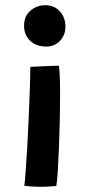

<svg xmlns="http://www.w3.org/2000/svg" viewBox="-20 -715 345 738"><path d="M157.5 -536Q119.5 -536 96 -558.2Q72.5 -580.5 72.5 -616Q72.5 -653.5 97.2 -674.2Q122 -695 154 -695Q188.5 -695 210 -671.5Q231.5 -648 231.5 -612.5Q231.5 -580.5 210.8 -558.2Q190 -536 157.5 -536ZM196.5 0Q188.5 0.5 170.5 1.8Q152.5 3 133.5 3Q101.5 3 73.5 -1Q75.5 -14 78.5 -54.5Q81.5 -95 84.8 -150.5Q88 -206 90.5 -265.2Q93 -324.5 94.8 -375.8Q96.5 -427 96.5 -458Q106 -458.5 127.8 -459.5Q149.5 -460.5 172.2 -461.5Q195 -462.5 206.5 -462.5Q211 -429.5 211 -351Q211 -304.5 209.8 -250.8Q208.5 -197 206.5 -145.8Q204.5 -94.5 202 -55.5Q199.5 -16.5 196.5 0Z"/></svg>

Font: Grandstander Medium
Style: Regular
Weight: 500
Designer: Tyler Finck
Foundry: Etcetera Type Co
Version: Version 1.200; ttfautohint (v1.8.3)